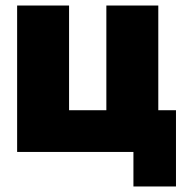

<svg xmlns="http://www.w3.org/2000/svg" viewBox="-20 -550 675 695"><path d="M463 125V0H42V-530H230V-151H365V-530H553V-151H617V125Z"/></svg>

Font: Golos Text ExtraBold
Style: Regular
Weight: 800
Designer: A.Korolkova, Vitaly Kuzmin
Foundry: ParaType Ltd
Version: Version 2.004